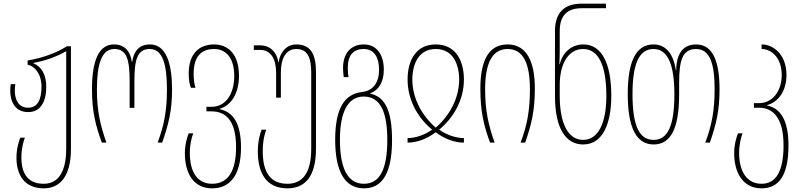

<svg xmlns="http://www.w3.org/2000/svg" viewBox="-20 -780 4372 1050"><path d="M219 250C305 250 368 189 368 34V-527H346C285 -489 215 -464 131 -449V-426C172 -418 207 -374 207 -306C207 -236 186 -191 134 -191C85 -191 61 -230 61 -284C61 -296 62 -310 64 -320H39C37 -309 36 -297 36 -284C36 -221 65 -167 134 -167C203 -167 233 -225 233 -306C233 -370 208 -415 163 -434V-436C230 -448 289 -470 342 -500V33C342 164 296 225 219 225C140 225 97 178 97 82C97 31 108 -6 116 -27H91C84 -10 70 32 70 82C70 173 111 250 219 250Z M537 0H562C528 -96 510 -175 510 -291C510 -425 534 -512 605 -512C674 -512 689 -453 689 -334V-190H715V-334C715 -453 730 -512 799 -512C869 -512 893 -429 893 -291C893 -178 878 -95 842 0H867C901 -98 921 -173 921 -291C921 -432 889 -537 800 -537C739 -537 711 -497 703 -442H701C693 -497 664 -537 603 -537C520 -537 483 -448 483 -291C483 -170 503 -92 537 0Z M1140 250C1236 250 1298 181 1298 26C1298 -105 1255 -168 1181 -183V-185C1248 -204 1287 -275 1287 -365C1287 -488 1224 -537 1151 -537C1070 -537 1012 -488 1012 -377C1012 -348 1016 -319 1024 -300H1049C1043 -317 1039 -345 1039 -377C1039 -485 1094 -512 1151 -512C1212 -512 1261 -468 1261 -365C1261 -260 1210 -196 1138 -196H1109V-171H1136C1211 -171 1271 -126 1271 25C1271 156 1227 225 1140 225C1061 225 1019 164 1018 58C1018 7 1029 -30 1037 -51H1012C1005 -34 991 8 991 58C991 159 1032 250 1140 250Z M1552 250C1645 250 1708 189 1708 34V-386C1708 -482 1680 -537 1601 -537C1541 -537 1510 -487 1504 -440H1502C1496 -487 1463 -532 1403 -532H1368V-507H1403C1460 -507 1490 -459 1490 -383V-246H1516V-383C1516 -459 1542 -512 1601 -512C1662 -512 1682 -464 1682 -383V33C1682 164 1636 225 1552 225C1460 225 1417 164 1417 48C1417 -13 1428 -50 1436 -71H1411C1404 -54 1390 -12 1390 48C1390 159 1431 250 1552 250Z M1971 250C2073 250 2124 163 2124 -14C2124 -189 2078 -252 2005 -268V-270C2057 -290 2079 -338 2079 -400C2079 -477 2043 -537 1969 -537C1899 -537 1856 -488 1856 -409C1856 -388 1858 -372 1860 -358H1886C1883 -373 1882 -389 1882 -409C1882 -480 1914 -512 1969 -512C2029 -512 2053 -462 2053 -399C2053 -331 2023 -284 1960 -277C1865 -266 1813 -189 1813 -16C1813 160 1867 250 1971 250ZM1970 225C1880 225 1839 138 1839 -16C1839 -164 1881 -252 1969 -252C2065 -252 2098 -158 2098 -15C2098 146 2057 225 1970 225Z M2209 0C2260 0 2315 -20 2363 -57C2411 -20 2466 0 2517 0V-25C2474 -25 2425 -41 2383 -70V-72C2458 -134 2517 -231 2517 -345C2517 -450 2471 -537 2363 -537C2255 -537 2209 -450 2209 -345C2209 -231 2267 -134 2342 -72V-70C2300 -41 2252 -25 2209 -25ZM2363 -82C2291 -144 2235 -239 2235 -345C2235 -429 2269 -512 2363 -512C2457 -512 2491 -429 2491 -345C2491 -239 2435 -144 2363 -82Z M2660 0H2685C2651 -96 2633 -175 2633 -291C2633 -425 2667 -512 2756 -512C2844 -512 2878 -429 2878 -291C2878 -178 2863 -95 2827 0H2852C2886 -98 2905 -173 2905 -295C2905 -442 2861 -537 2756 -537C2653 -537 2607 -450 2607 -295C2607 -170 2626 -92 2660 0Z M3169 10C3280 10 3323 -111 3323 -256C3323 -440 3267 -537 3170 -537C3095 -537 3052 -479 3041 -429H3039C3040 -454 3041 -475 3041 -497V-610C3041 -691 3078 -735 3161 -735H3294V-760H3161C3064 -760 3015 -709 3015 -610V-256C3015 -71 3078 10 3169 10ZM3169 -15C3087 -15 3041 -104 3041 -257V-315C3041 -432 3089 -512 3169 -512C3252 -512 3296 -424 3296 -256C3296 -106 3251 -15 3169 -15Z M3555 10C3648 10 3694 -77 3694 -264V-324C3694 -443 3709 -512 3786 -512C3864 -512 3888 -429 3888 -291C3888 -178 3873 -95 3837 0H3862C3896 -98 3915 -173 3915 -291C3915 -432 3884 -537 3787 -537C3718 -537 3679 -490 3678 -396H3676C3661 -498 3612 -537 3554 -537C3458 -537 3413 -444 3413 -266C3413 -77 3462 10 3555 10ZM3554 -15C3475 -15 3439 -94 3439 -266C3439 -424 3472 -512 3554 -512C3633 -512 3668 -424 3668 -265C3668 -94 3633 -15 3554 -15Z M4145 250C4238 250 4292 181 4292 16C4292 -122 4249 -188 4175 -203V-205C4242 -224 4281 -289 4281 -369C4281 -484 4208 -537 4145 -537V-512C4196 -512 4255 -468 4255 -369C4255 -282 4204 -216 4132 -216H4103V-191H4130C4205 -191 4265 -139 4265 15C4265 156 4224 225 4145 225C4068 225 4023 164 4022 58C4022 7 4033 -30 4041 -51H4016C4009 -34 3995 8 3995 58C3995 159 4039 250 4145 250Z"/></svg>

Font: Noto Sans Georgian ExtraCondensed Thin
Style: Regular
Weight: 100
Width: 2
Designer: Monotype Design Team, Akaki Razmadze
Foundry: Google LLC
Version: Version 2.005